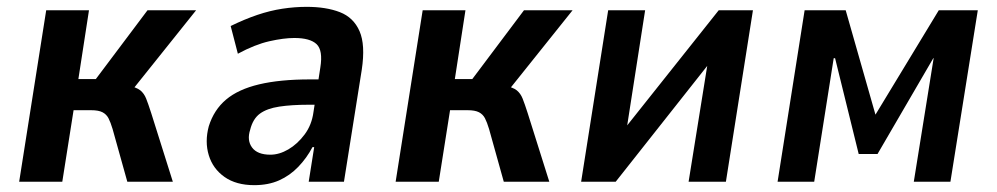

<svg xmlns="http://www.w3.org/2000/svg" viewBox="-20 -531 2912 561"><path d="M36 0 115 -501H240L209 -300H260L411 -501H553L353 -251L351 -282Q379 -276 390 -267Q401 -258 407 -243Q413 -228 422 -200L485 0H352L309 -154Q303 -174 297 -185.5Q291 -197 279.5 -203Q268 -209 246 -209H195L162 0Z M723 10Q670 10 636 -14Q602 -38 590 -77.5Q578 -117 590 -162Q605 -210 640.5 -240Q676 -270 737 -284.5Q798 -299 886 -299H930L920 -225H883Q832 -225 796 -219.5Q760 -214 739.5 -199Q719 -184 711 -152Q701 -121 716.5 -100Q732 -79 770 -79Q796 -79 822.5 -94.5Q849 -110 870 -138Q891 -166 896 -204L916 -334Q924 -384 905 -402Q886 -420 840 -420Q809 -420 767 -410.5Q725 -401 675 -374L654 -455Q695 -475 732 -487.5Q769 -500 805 -505.5Q841 -511 876 -511Q933 -511 973 -495.5Q1013 -480 1030.5 -440Q1048 -400 1037 -327L985 0H882L898 -101H893Q876 -69 851.5 -43.5Q827 -18 795.5 -4Q764 10 723 10Z M1136 0 1215 -501H1340L1309 -300H1360L1511 -501H1653L1453 -251L1451 -282Q1479 -276 1490 -267Q1501 -258 1507 -243Q1513 -228 1522 -200L1585 0H1452L1409 -154Q1403 -174 1397 -185.5Q1391 -197 1379.5 -203Q1368 -209 1346 -209H1295L1262 0Z M1678 0 1757 -501H1865L1808 -135H1789L2080 -501H2180L2101 0H1992L2051 -367H2069L1779 0Z M2252 0 2331 -501H2451L2538 -196L2723 -501H2837L2757 0H2650L2708 -361H2707L2544 -81H2489L2420 -361H2416L2359 0Z"/></svg>

Font: Nunito Sans 7pt Condensed
Style: Bold Italic
Weight: 700
Width: 3
Italic angle: -9°
Designer: Vernon Adams
Foundry: Vernon Adams
Version: Version 3.101;gftools[0.9.27]